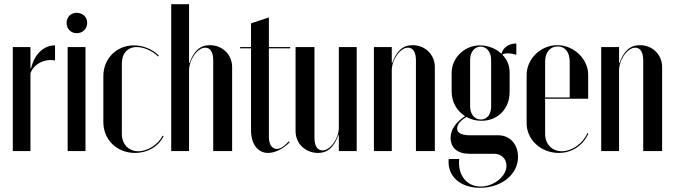

<svg xmlns="http://www.w3.org/2000/svg" viewBox="-20 -719 3208 914"><path d="M41 -495V0H125V-370C140 -414 192 -441 242 -431V-503C187 -503 144 -461 128 -394H125V-495Z M297 -610C297 -582 317 -561 345 -561C374 -561 395 -582 395 -610C395 -638 374 -658 345 -658C317 -658 297 -638 297 -610ZM302 -495V0H387V-495Z M472 -357V-138C472 -54 536 9 623 9C682 9 734 -21 759 -71L754 -73C733 -31 683 1 638 1C592 1 560 -33 560 -82V-416C560 -465 587 -495 631 -495C665 -495 708 -476 732 -450L736 -454C708 -484 662 -503 617 -503C535 -503 472 -440 472 -357Z M882 -419H880V-699H795V0H880V-384C880 -435 920 -492 957 -492C981 -492 995 -471 995 -432V0H1085V-400C1085 -459 1039 -504 979 -504C933 -504 903 -477 882 -419Z M1256 9C1290 9 1331 -12 1359 -42L1354 -46C1335 -23 1314 -10 1297 -10C1274 -10 1260 -33 1260 -68V-489H1361V-495H1260V-636L1175 -608V-495H1123V-489H1175V-99C1175 -34 1207 9 1256 9Z M1591 -76H1593V0H1678V-495H1593V-111C1593 -60 1553 -3 1515 -3C1491 -3 1477 -24 1477 -63V-495H1387V-95C1387 -36 1433 9 1494 9C1540 9 1570 -18 1591 -76Z M1847 -419H1845V-495H1760V0H1845V-384C1845 -435 1885 -492 1922 -492C1946 -492 1960 -471 1960 -432V0H2050V-400C2050 -459 2004 -504 1944 -504C1898 -504 1868 -477 1847 -419Z M2265 175C2368 175 2446 111 2446 28C2446 -32 2408 -75 2352 -75H2218C2178 -75 2156 -86 2156 -107C2156 -127 2173 -147 2201 -162C2222 -150 2246 -144 2272 -144C2350 -144 2406 -201 2406 -281V-375C2406 -407 2394 -436 2371 -459C2377 -463 2387 -465 2398 -465C2412 -465 2426 -462 2438 -458V-512C2402 -512 2376 -494 2367 -463C2341 -488 2303 -503 2265 -503C2191 -503 2130 -444 2130 -371V-284C2130 -235 2153 -192 2194 -166C2150 -138 2125 -101 2125 -63C2125 -16 2158 13 2213 13H2332C2366 13 2391 36 2391 70C2391 121 2330 169 2268 169C2201 169 2158 114 2166 38H2116C2108 118 2169 175 2265 175ZM2218 -212V-434C2218 -471 2239 -497 2268 -497C2297 -497 2318 -471 2318 -434V-212C2318 -175 2299 -150 2269 -150C2239 -150 2218 -176 2218 -212Z M2487 -362V-132C2487 -54 2555 9 2640 9C2702 9 2754 -25 2781 -83L2776 -85C2755 -36 2703 1 2654 1C2608 1 2575 -33 2575 -81V-249H2780V-363C2780 -438 2712 -504 2633 -504C2554 -504 2487 -439 2487 -362ZM2575 -255V-426C2575 -469 2598 -498 2635 -498C2670 -498 2692 -470 2692 -426V-255Z M2929 -419H2927V-495H2842V0H2927V-384C2927 -435 2967 -492 3004 -492C3028 -492 3042 -471 3042 -432V0H3132V-400C3132 -459 3086 -504 3026 -504C2980 -504 2950 -477 2929 -419Z"/></svg>

Font: Moniqa SemBd Display
Style: Regular
Weight: 600
Designer: Rajesh Rajput
Foundry: Rajesh Rajput
Version: Version 1.000